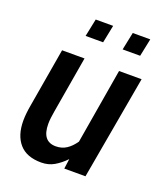

<svg xmlns="http://www.w3.org/2000/svg" viewBox="-128 -763 738 860"><g transform="rotate(20 240.5 -333.0)"><path d="M169 10Q99 10 64.5 -29.8Q30 -69.5 30 -139.5Q30 -156 32 -175.2Q34 -194.5 37.5 -213.5L85.5 -494.5H192.5L146.5 -224.5Q144 -209 142 -194Q140 -179 140 -164Q140 -80.5 205.5 -80.5Q234 -80.5 256 -94.8Q278 -109 296.5 -136L357 -494.5H464.5L377 0H276L282.5 -47.5Q258 -22 230.8 -6Q203.5 10 169 10ZM162.5 -591 180 -675.5H263L246 -591ZM339 -591 356.5 -675.5H440L422.5 -591Z"/></g></svg>

Font: Cabin Condensed SemiBold
Style: Italic
Weight: 600
Width: 3
Italic angle: -10°
Designer: Pablo Impallari
Foundry: Pablo Impallari. http://www.impallari.com Igino Marini. http://www.ikern.com
Version: Version 3.001; ttfautohint (v1.8.3)